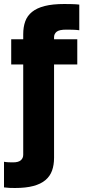

<svg xmlns="http://www.w3.org/2000/svg" viewBox="-36 -726 426 959"><path d="M39 213Q24 213 11.5 212.5Q-1 212 -16 210V82Q-5 84 6.5 84.5Q18 85 29 85Q56 85 68 74.5Q80 64 80 47V-404H20V-530H80V-555Q80 -591 90 -619Q100 -647 124 -666.5Q148 -686 187.5 -696Q227 -706 285 -706Q300 -706 322.5 -705.5Q345 -705 360 -703V-575Q345 -577 327.5 -577.5Q310 -578 295 -578Q260 -578 247 -567.5Q234 -557 234 -540V-530H350V-404H234V62Q234 98 224 126Q214 154 191 173.5Q168 193 130.5 203Q93 213 39 213Z"/></svg>

Font: Golos Text VF
Style: Regular
Weight: 400
Designer: A.Korolkova, Vitaly Kuzmin
Foundry: ParaType Ltd
Version: Version 2.003